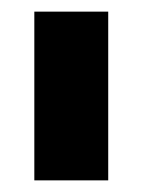

<svg xmlns="http://www.w3.org/2000/svg" viewBox="-20 -717 245 330"><path d="M39 -697H166V-407H39Z"/></svg>

Font: HK Grotesk Black
Style: Regular
Weight: 900
Designer: Alfredo Marco Pradil
Foundry: Hanken Design Co.
Version: Version 3.001